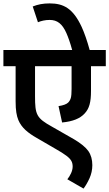

<svg xmlns="http://www.w3.org/2000/svg" viewBox="-20 -916 642 1129"><path d="M602.1 -622.1H507.3C492.2 -676.8 476.6 -721.7 460.4 -757.3C409.2 -867.7 353 -896 272 -896C233.4 -896 203.1 -890.1 172.4 -877.9L203.1 -785.2C222.2 -793 245.1 -798.8 272 -798.8C317.4 -798.8 346.2 -775.4 370.1 -722.2C381.3 -696.8 393.1 -663.6 404.3 -622.1H0V-526.9H71.8V-319.8C71.8 -266.6 77.6 -235.4 87.9 -210C106.9 -164.6 144.5 -134.3 195.8 -105L304.2 -42C333.5 -25.4 355.5 -11.7 370.1 -0.5C399.4 21.5 407.2 38.6 407.2 64C407.2 89.4 392.1 118.2 376 138.2L471.2 192.9C482.9 177.7 494.6 157.7 505.9 133.3C517.1 108.4 522.9 82.5 522.9 55.2C522.9 22.5 515.1 -5.4 499.5 -27.8C483.9 -49.8 455.6 -73.2 415 -97.2L286.1 -170.9C194.3 -221.7 186 -241.2 186 -351.1V-526.9H400.9V-393.1C400.9 -368.2 399.4 -350.6 396.5 -340.3C393.6 -329.6 388.2 -320.3 380.9 -313C371.6 -303.7 353 -296.4 324.2 -292L345.2 -195.8C407.7 -201.7 450.2 -218.8 477.1 -248C504.9 -277.3 515.1 -314 515.1 -381.8V-526.9H602.1Z"/></svg>

Font: Noto Reveo Sans
Style: Regular
Weight: 600
Designer: Monotype Design Team
Foundry: Monotype Imaging Inc.
Version: Version 2.007